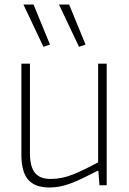

<svg xmlns="http://www.w3.org/2000/svg" viewBox="-20 -823 573 853"><path d="M173 -615 84 -803H129L202 -625ZM331 -615 242 -803H287L360 -625ZM200 10Q135 10 105 -25Q75 -60 75 -135V-540H113V-143Q113 -83 135 -55.5Q157 -28 205 -28Q255 -28 304.5 -48Q354 -68 416 -102V-540H454V0H422L417 -64H413Q376 -45 347 -31Q318 -17 293.5 -8Q269 1 246.5 5.5Q224 10 200 10Z"/></svg>

Font: Encode Sans Narrow
Style: Thin
Weight: 250
Designer: Pablo Impallari, Andres Torresi
Foundry: Pablo Impallari, Andres Torresi
Version: Version 1.000; ttfautohint (v1.00) -l 8 -r 50 -G 200 -x 14 -